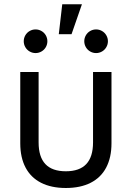

<svg xmlns="http://www.w3.org/2000/svg" viewBox="-20 -891 631 920"><path d="M77.1 -204.1V-545.9H165V-208.5Q165 -139.2 197.5 -104.7Q230 -70.3 295.4 -70.3Q360.8 -70.3 393.3 -104.7Q425.8 -139.2 425.8 -208.5V-545.9H514.2V-204.1Q514.2 -136.2 488.8 -88.1Q463.4 -40 414.3 -15.1Q365.2 9.8 295.4 9.8Q226.1 9.8 177 -15.1Q127.9 -40 102.5 -88.1Q77.1 -136.2 77.1 -204.1ZM383.8 -693.4Q383.8 -708.5 391.4 -721.7Q398.9 -734.9 412.1 -742.4Q425.3 -750 440.4 -750Q455.6 -750 468.8 -742.4Q481.9 -734.9 489.5 -721.7Q497.1 -708.5 497.1 -693.4Q497.1 -678.2 489.5 -665Q481.9 -651.9 468.8 -644.3Q455.6 -636.7 440.4 -636.7Q425.3 -636.7 412.1 -644.3Q398.9 -651.9 391.4 -665Q383.8 -678.2 383.8 -693.4ZM93.8 -693.4Q93.8 -708.5 101.3 -721.7Q108.9 -734.9 122.1 -742.4Q135.3 -750 150.4 -750Q165.5 -750 178.7 -742.4Q191.9 -734.9 199.5 -721.7Q207 -708.5 207 -693.4Q207 -678.2 199.5 -665Q191.9 -651.9 178.7 -644.3Q165.5 -636.7 150.4 -636.7Q135.3 -636.7 122.1 -644.3Q108.9 -651.9 101.3 -665Q93.8 -678.2 93.8 -693.4ZM278.3 -870.6H372.6L322.8 -727.1H261.7Z"/></svg>

Font: Inter RS Variable
Style: Regular
Weight: 400
Designer: Rasmus Andersson (customised by Maria Ramos and Noel Pretorius)
Foundry: rsms
Version: Version 3.001;Glyphs 3.2.3 (3260)